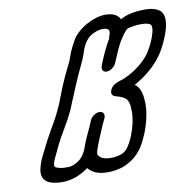

<svg xmlns="http://www.w3.org/2000/svg" viewBox="-86 -888 991 976"><g transform="rotate(-10 409.0 -400.0)"><path d="M204 -70Q219 -70 244 -83Q277 -100 296 -144L311 -184Q324 -215 341 -250L355 -283Q361 -298 376 -308Q391 -318 405 -318Q419 -318 425 -308Q428 -303 428 -297Q428 -291 425 -283Q419 -269 408 -247Q396 -220 384 -190Q357 -125 357 -110Q357 -107 358 -106Q371 -78 425 -78Q447 -78 471 -85Q495 -92 510.5 -112.5Q526 -133 542 -171Q568 -238 568 -291Q568 -300 567 -308V-309Q567 -342 553 -357.5Q539 -373 496 -384Q481 -390 481 -404Q481 -410 484 -418Q493 -439 518 -450L535 -456Q549 -460 561 -465Q562 -465 562 -466Q600 -482 635 -509Q670 -536 691 -564Q713 -597 727 -630Q744 -672 744 -693Q744 -705 739 -711H738Q726 -721 690 -721Q653 -721 620 -711L618 -710Q603 -699 574 -652Q555 -618 528 -552Q521 -535 506.5 -524.5Q492 -514 477 -514Q463 -514 457 -525Q455 -529 455 -535Q455 -542 459 -552L465 -567Q489 -626 519 -678Q519 -684 522 -691Q527 -702 527 -710Q527 -731 495 -731Q467 -731 434 -712Q404 -693 386 -650Q381 -637 377 -624Q373 -611 368 -599L357 -575Q332 -524 310 -471L261 -353Q239 -306 213 -263.5Q187 -221 168 -181L140 -122Q132 -105 131 -93V-92Q131 -80 147 -76H148Q164 -70 187 -70ZM158 0Q57 0 57 -65Q57 -72 58 -79Q63 -104 73 -129Q80 -145 88 -160Q125 -235 148 -274Q185 -334 211 -396L243 -478Q265 -530 291 -582L300 -600Q304 -610 307.5 -621Q311 -632 316 -644Q326 -668 345.5 -702Q365 -736 414 -767Q473 -800 520 -800Q578 -800 595 -763Q642 -791 725 -791Q775 -791 802 -768Q818 -751 818 -721Q818 -686 797 -635Q774 -579 749 -545Q697 -473 606 -423Q640 -399 642 -337Q643 -328 643 -319Q643 -254 612 -173Q603 -151 587 -120Q547 -47 466 -19H465Q430 -9 393 -9Q326 -9 294 -48Q229 0 158 0Z"/></g></svg>

Font: Bubblez Graffiti
Style: Italic
Weight: 400
Italic angle: -22.5°
Designer: GGBotNet
Foundry: GGBotNet
Version: 1.00